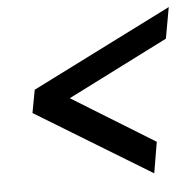

<svg xmlns="http://www.w3.org/2000/svg" viewBox="-43 -542 578 584"><g transform="rotate(-5 246.5 -250.0)"><path d="M65 -285 52 -215 405 0 421 -95 169 -250 476 -405 493 -500Z"/></g></svg>

Font: Scada
Style: Italic
Weight: 400
Designer: Jovanny Lemonad
Foundry: Jovanny Lemonad
Version: Version 3.005